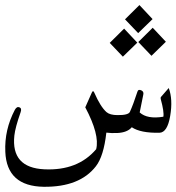

<svg xmlns="http://www.w3.org/2000/svg" viewBox="-238 -506 687 748"><path d="M176.3 10.7Q166 103 135.3 142.1Q72.3 223.1 -67.4 221.7Q-211.9 219.7 -217.3 85.4Q-221.2 0 -180.2 -78.1Q-172.4 -92.3 -162.1 -87.9Q-152.3 -84 -157.7 -68.8Q-178.7 -9.3 -182.1 22.5Q-195.3 147.5 -65.2 153.6Q64.9 159.7 136.7 75.2Q150.9 19 94.2 -87.9L119.6 -145Q124.5 -156.2 129.4 -145Q153.3 -90.3 176.8 -69.3Q190.4 -57.6 219.7 -57.6Q262.2 -57.1 268.1 -70.3Q281.2 -99.1 297.4 -148.9Q300.8 -159.7 313 -153.8Q322.8 -148.9 320.3 -137.7L306.2 -67.9Q335.9 -41 398.4 -51.3Q401.9 -70.3 388.2 -120.1Q386.7 -125.5 389.6 -128.9L419.4 -163.1Q436 -118.7 425 -54.2Q414.1 10.3 383.3 11.2Q309.6 12.7 275.4 -10.3Q258.3 10.3 218.8 12.2Q194.8 13.2 176.3 10.7ZM305.2 -486.3 356.4 -431.6 300.3 -377 249 -430.7ZM356.9 -397.9 408.2 -343.3 352.1 -288.6 300.8 -342.3ZM245.6 -394.5 296.9 -339.8 240.7 -285.2 189.5 -338.9Z"/></svg>

Font: Amiri Typewriter
Style: Regular
Weight: 400
Monospace: yes
Designer: Khaled Hosny
Version: Version 1.1